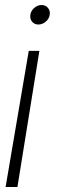

<svg xmlns="http://www.w3.org/2000/svg" viewBox="-20 -545 246 769"><path d="M2.4 204.1 95.2 -341.3H137.7L49.8 204.1ZM133.8 -446.8Q117.7 -446.8 108.4 -458.3Q99.1 -469.7 101.6 -485.8Q104 -502 117.2 -513.4Q130.4 -524.9 146.5 -524.9Q162.6 -524.9 172.1 -513.4Q181.6 -502 179.2 -485.8Q176.8 -469.7 163.3 -458.3Q149.9 -446.8 133.8 -446.8Z"/></svg>

Font: Inter Display ExtraLight
Style: Italic
Weight: 200
Italic angle: -9.39999°
Designer: Rasmus Andersson
Foundry: rsms
Version: Version 4.000;git-a52131595